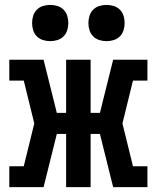

<svg xmlns="http://www.w3.org/2000/svg" viewBox="-20 -764 640 784"><path d="M18 0V-85H77L120 -260L77 -435H18V-520H158L212 -303H250V-520H350V-303H388L442 -520H582V-435H523L480 -260L523 -85H582V0H442L388 -217H350V0H250V-217H212L158 0ZM415 -596Q400 -596 385.5 -600.5Q371 -605 360.5 -615.5Q350 -626 345.5 -640.5Q341 -655 341 -670Q341 -685 345.5 -699.5Q350 -714 360.5 -724.5Q371 -735 385.5 -739.5Q400 -744 415 -744Q430 -744 444.5 -739.5Q459 -735 469.5 -724.5Q480 -714 484.5 -699.5Q489 -685 489 -670Q489 -655 484.5 -640.5Q480 -626 469.5 -615.5Q459 -605 444.5 -600.5Q430 -596 415 -596ZM185 -596Q170 -596 155.5 -600.5Q141 -605 130.5 -615.5Q120 -626 115.5 -640.5Q111 -655 111 -670Q111 -685 115.5 -699.5Q120 -714 130.5 -724.5Q141 -735 155.5 -739.5Q170 -744 185 -744Q200 -744 214.5 -739.5Q229 -735 239.5 -724.5Q250 -714 254.5 -699.5Q259 -685 259 -670Q259 -655 254.5 -640.5Q250 -626 239.5 -615.5Q229 -605 214.5 -600.5Q200 -596 185 -596Z"/></svg>

Font: Iosevka HT Extended
Style: Bold
Weight: 700
Width: 7
Monospace: yes
Designer: Belleve Invis
Foundry: Belleve Invis
Version: Version 32.3.0; ttfautohint (v1.8.4)